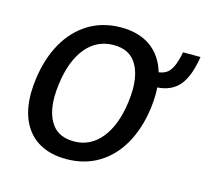

<svg xmlns="http://www.w3.org/2000/svg" viewBox="-84 -633 805 740"><g transform="rotate(15 318.5 -262.5)"><path d="M42 -200Q42 -228.5 46.5 -260.5Q58 -343 93.2 -405Q128.5 -467 184.8 -501Q241 -535 313.5 -535Q384 -535 431 -501.8Q478 -468.5 496.5 -405.5Q516.5 -408 529.2 -417.5Q542 -427 551.2 -447.5Q560.5 -468 567.5 -504H637Q625.5 -427 595 -389.2Q564.5 -351.5 506.5 -347.5Q507.5 -331.5 507.5 -322Q507.5 -293.5 503 -260.5Q491.5 -179.5 457 -118.5Q422.5 -57.5 366.8 -23.8Q311 10 238 10Q177 10 133 -14.2Q89 -38.5 65.5 -85.5Q42 -132.5 42 -200ZM133 -209.5Q133 -142 161.5 -102.8Q190 -63.5 249.5 -63.5Q315 -63.5 358 -116.5Q401 -169.5 413.5 -263Q417.5 -292.5 417.5 -316Q417.5 -383.5 389.5 -422.8Q361.5 -462 303 -462Q236 -462 192.8 -409.8Q149.5 -357.5 137 -263Q133 -233.5 133 -209.5Z"/></g></svg>

Font: 1883 Sans
Style: Italic
Weight: 400
Italic angle: -8°
Designer: 1883 Sans project is a fork of Public Sans.
Version: Version 1.009